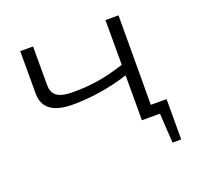

<svg xmlns="http://www.w3.org/2000/svg" viewBox="-112 -606 901 872"><g transform="rotate(-20 338.0 -170.5)"><path d="M621 -52H545L546 -484H483V-268C388 -237 320 -227 232 -227C164 -227 133 -247 133 -298V-484H71V-279C71 -208 120 -174 213 -174C293 -174 388 -186 483 -217V0H570L579 143H621Z"/></g></svg>

Font: Exo 2 Light Expanded
Style: Regular
Weight: 300
Width: 7
Designer: Natanael Gama
Version: Version 1.001;PS 001.001;hotconv 1.0.70;makeotf.lib2.5.58329